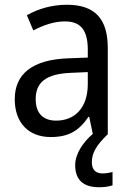

<svg xmlns="http://www.w3.org/2000/svg" viewBox="-20 -566 548 807"><path d="M366 116C366 76 386 44 431 0H433V-364C433 -486 380 -546 261 -546C197 -546 138 -528 93 -502L120 -438C162 -460 206 -476 253 -476C316 -476 349 -443 349 -357V-324L269 -321C117 -316 42 -256 42 -149C42 -49 101 10 193 10C270 10 312 -17 352 -75H355L370 -3C331 30 296 79 296 128C296 188 328 221 396 221C420 221 437 218 453 213V157C443 159 430 163 411 163C382 163 366 147 366 116ZM281 -260 349 -263V-213C349 -111 293 -59 216 -59C164 -59 130 -87 130 -149C130 -218 170 -256 281 -260Z"/></svg>

Font: Noto Sans Devanagari SemiCondensed
Style: Regular
Weight: 400
Width: 4
Designer: Jelle Bosma - Monotype Design Team
Foundry: Monotype Imaging Inc.
Version: Version 2.004